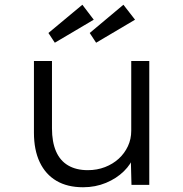

<svg xmlns="http://www.w3.org/2000/svg" viewBox="-20 -779 771 809"><path d="M330 10Q264 10 218 -17Q172 -44 147.5 -95.5Q123 -147 123 -220V-522H199V-238Q199 -181 216 -141.5Q233 -102 267 -82Q301 -62 350 -62Q389 -62 422.5 -75Q456 -88 480.5 -110.5Q505 -133 519 -163Q533 -193 533 -228V-522H609V0H534L531 -116L544 -122Q533 -88 502 -57.5Q471 -27 426.5 -8.5Q382 10 330 10ZM385 -599 358 -640 500 -759 549 -696ZM211 -599 184 -640 327 -759 375 -696Z"/></svg>

Font: Lexend Exa Light
Style: Regular
Weight: 300
Designer: Bonnie Shaver-Troup, Thomas Jockin
Foundry: Lexend
Version: Version 1.007